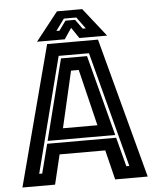

<svg xmlns="http://www.w3.org/2000/svg" viewBox="-58 -907 772 955"><g transform="rotate(-5 328.0 -429.0)"><path d="M15 0 199.5 -700H453.5L640.5 0H478L441.5 -148H213.5L178 0ZM104 -60.5H119L156.5 -206H501L539 -60.5H554L403 -636.5H251.5ZM160 -220 262 -623H392L497.5 -220ZM241.5 -276H413.5L345 -558H306.5ZM262.5 -858H388.5L500.5 -716H362L325.5 -770L289 -716H150.5ZM293.5 -819 251 -761H266.5L300.5 -808H348.5L382.5 -761H398L355.5 -819Z"/></g></svg>

Font: Tourney
Style: Bold
Weight: 700
Designer: Tyler Finck
Foundry: Etcetera Type Co
Version: Version 1.015